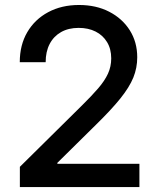

<svg xmlns="http://www.w3.org/2000/svg" viewBox="-20 -758 642 778"><path d="M60.5 0V-82L312 -330.6Q351.6 -369.6 377.9 -400.1Q404.3 -430.7 417.5 -459.5Q430.7 -488.3 430.7 -521.5Q430.7 -559.6 413.8 -587.4Q397 -615.2 367.4 -630.1Q337.9 -645 298.8 -645Q257.3 -645 227.3 -627.9Q197.3 -610.8 181.2 -579.8Q165 -548.8 165 -505.9H60.1Q60.1 -575.7 90.6 -627.7Q121.1 -679.7 175.3 -708.7Q229.5 -737.8 300.3 -737.8Q369.6 -737.8 422.6 -710.4Q475.6 -683.1 505.9 -635.3Q536.1 -587.4 536.1 -525.9Q536.1 -482.9 520.3 -443.8Q504.4 -404.8 467.8 -359.1Q431.2 -313.5 368.7 -252.4L212.4 -98.1V-94.2H544.9V0Z"/></svg>

Font: Inter 20pt Medium
Style: Regular
Weight: 500
Version: Version 4.001;git-66647c0bb